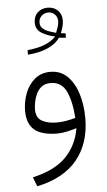

<svg xmlns="http://www.w3.org/2000/svg" viewBox="-60 -686 551 985"><g transform="rotate(-5 215.0 -193.0)"><path d="M304.2 -485.8Q284.2 -486.8 269 -489.3Q246.6 -457.5 203.9 -439Q161.1 -420.4 102.5 -416V-439.5Q156.7 -444.8 191.9 -459Q227.1 -473.1 249.5 -497.1Q212.9 -503.9 182.1 -522.2Q151.4 -540.5 151.4 -575.7Q151.4 -608.9 171.9 -628.2Q192.4 -647.5 223.6 -647.5Q255.4 -647.5 275.6 -627.9Q295.9 -608.4 295.9 -575.2Q295.9 -560.1 291.3 -543.2Q286.6 -526.4 280.3 -511.2Q286.1 -510.7 292 -509.8Q297.9 -508.8 304.2 -508.3ZM255.9 -515.1Q261.2 -528.3 266.6 -544.2Q272 -560.1 272 -574.7Q272 -595.7 258.3 -609.1Q244.6 -622.6 225.6 -622.6Q204.6 -622.6 190.2 -609.1Q175.8 -595.7 175.8 -573.7Q175.8 -555.2 189.2 -543.7Q202.6 -532.2 221.2 -525.9Q239.7 -519.5 255.9 -515.1ZM317.4 -19Q297.9 -12.7 270.3 -6.3Q242.7 0 218.8 0Q138.2 0 100.3 -31.7Q62.5 -63.5 62.5 -129.9Q62.5 -176.3 78.9 -219.5Q95.2 -262.7 127.7 -290.5Q160.2 -318.4 209 -318.4Q261.7 -318.4 296.9 -283.4Q332 -248.5 349.6 -191.2Q367.2 -133.8 367.2 -66.4Q367.2 62 298.8 146.5Q230.5 231 91.3 260.7L72.8 212.9Q186.5 187.5 244.6 128.2Q302.7 68.8 317.4 -19ZM315.9 -71.8Q311 -155.8 286.4 -208.5Q261.7 -261.2 205.1 -261.2Q176.8 -261.2 158.9 -247.3Q141.1 -233.4 131.3 -212.2Q121.6 -190.9 117.7 -169.4Q113.8 -147.9 113.8 -132.3Q113.8 -90.3 143.3 -73.5Q172.9 -56.6 221.2 -56.6Q244.1 -56.6 269 -61Q293.9 -65.4 315.9 -71.8Z"/></g></svg>

Font: Vazir Thin FD-UI
Style: Thin-FD-UI
Weight: 100
Designer: Saber Rastikerdar
Foundry: Saber Rastikerdar
Version: Version 30.1.0